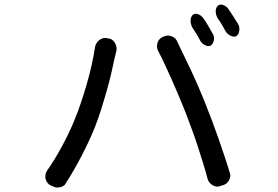

<svg xmlns="http://www.w3.org/2000/svg" viewBox="-20 -836 1240 856"><path d="M806 -338Q793 -370 778 -406Q763 -442 747 -478Q731 -514 715 -548.5Q699 -583 684 -611Q680 -620 680 -629.5Q680 -639 683 -647.5Q686 -656 692.5 -662.5Q699 -669 707 -672L719 -676Q732 -680 747 -673.5Q762 -667 768 -655Q797 -596 832 -521.5Q867 -447 898 -368Q911 -336 925.5 -297.5Q940 -259 954 -218.5Q968 -178 981.5 -138Q995 -98 1005 -64Q1008 -57 1006.5 -48.5Q1005 -40 1001.5 -33Q998 -26 992 -20.5Q986 -15 979 -12L960 -6Q952 -3 943.5 -4.5Q935 -6 927.5 -10.5Q920 -15 914 -22Q908 -29 906 -37Q897 -72 885.5 -108.5Q874 -145 862 -182.5Q850 -220 835.5 -259Q821 -298 806 -338ZM313 -303Q327 -337 340.5 -377Q354 -417 366.5 -460Q379 -503 388.5 -545.5Q398 -588 404 -628Q406 -637 411 -644.5Q416 -652 423 -657.5Q430 -663 438.5 -665.5Q447 -668 456 -666L467 -664Q475 -663 482 -657Q489 -651 493 -643.5Q497 -636 499 -627Q501 -618 499 -610Q497 -601 496 -597L491 -577Q486 -553 477.5 -515.5Q469 -478 457 -435.5Q445 -393 431 -348.5Q417 -304 402 -266Q377 -205 343.5 -140.5Q310 -76 272 -17Q270 -12 264 -8Q258 -4 250.5 -2Q243 0 236 0Q229 0 223 -2L207 -9Q198 -13 192 -20.5Q186 -28 183.5 -37Q181 -46 182.5 -56Q184 -66 189 -74Q208 -101 225 -129Q242 -157 257 -185Q272 -213 286 -242Q300 -271 313 -303ZM845 -773Q854 -777 867 -771Q880 -765 887 -754Q897 -740 908 -721.5Q919 -703 928 -686Q933 -679 934 -670.5Q935 -662 933 -654.5Q931 -647 927.5 -641Q924 -635 918 -632Q908 -628 893.5 -635Q879 -642 872 -656Q865 -670 855.5 -685.5Q846 -701 837 -714Q833 -722 831 -731.5Q829 -741 830 -749.5Q831 -758 835 -764.5Q839 -771 845 -773ZM957 -814Q966 -818 979 -812Q992 -806 999 -795Q1009 -780 1021 -761.5Q1033 -743 1042 -728Q1046 -721 1047 -712.5Q1048 -704 1046.5 -696.5Q1045 -689 1041.5 -683Q1038 -677 1032 -674Q1021 -670 1006.5 -677.5Q992 -685 985 -698Q977 -713 968 -728Q959 -743 950 -755Q945 -764 943 -773.5Q941 -783 942 -791Q943 -799 947 -805.5Q951 -812 957 -814Z"/></svg>

Font: Maple Mono NF CN
Style: Regular
Weight: 400
Monospace: yes
Designer: subframe7536
Version: Version 7.000